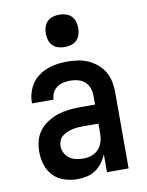

<svg xmlns="http://www.w3.org/2000/svg" viewBox="-85 -806 669 875"><g transform="rotate(-10 250.0 -368.5)"><path d="M203 8Q173 8 143 -1.5Q113 -11 92 -32.5Q71 -54 61.5 -83.5Q52 -113 52 -144Q52 -170 58.5 -195.5Q65 -221 81 -241.5Q97 -262 119.5 -276.5Q142 -291 166.5 -299Q191 -307 217 -310Q243 -313 269 -313H340V-354Q340 -372 334 -389Q328 -406 315 -418Q302 -430 284.5 -435Q267 -440 249 -440Q233 -440 217 -437Q201 -434 187.5 -425Q174 -416 166 -401.5Q158 -387 158 -371V-368H58V-373Q58 -396 65 -418.5Q72 -441 85 -460Q98 -479 117.5 -492.5Q137 -506 158.5 -514Q180 -522 203 -525Q226 -528 249 -528Q273 -528 297.5 -524.5Q322 -521 344.5 -511Q367 -501 386 -485Q405 -469 417.5 -448Q430 -427 435 -402.5Q440 -378 440 -354V0H340V-83Q332 -63 318.5 -45Q305 -27 287 -14.5Q269 -2 247 3Q225 8 203 8ZM246 -80Q265 -80 284 -86.5Q303 -93 316 -107.5Q329 -122 334.5 -141Q340 -160 340 -180V-225H269Q256 -225 243.5 -224Q231 -223 218.5 -220Q206 -217 194 -212Q182 -207 172 -199Q162 -191 157 -178.5Q152 -166 152 -153Q152 -137 160 -121.5Q168 -106 181.5 -96.5Q195 -87 212 -83.5Q229 -80 246 -80ZM250 -595Q235 -595 220 -599.5Q205 -604 194.5 -614.5Q184 -625 179.5 -640Q175 -655 175 -670Q175 -685 179.5 -700Q184 -715 194.5 -725.5Q205 -736 220 -740.5Q235 -745 250 -745Q265 -745 280 -740.5Q295 -736 305.5 -725.5Q316 -715 320.5 -700Q325 -685 325 -670Q325 -655 320.5 -640Q316 -625 305.5 -614.5Q295 -604 280 -599.5Q265 -595 250 -595Z"/></g></svg>

Font: Iosevka Semibold
Style: Regular
Weight: 600
Monospace: yes
Designer: Belleve Invis
Foundry: Belleve Invis
Version: Version 33.2.3; ttfautohint (v1.8.4)